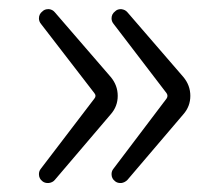

<svg xmlns="http://www.w3.org/2000/svg" viewBox="-20 -492 489 426"><path d="M101.6 -92.8Q96.7 -86.9 87.9 -85.9Q86.9 -85.9 85.9 -85.9Q79.1 -85.9 74.2 -89.8Q66.4 -95.7 66.4 -105.5Q66.4 -112.3 70.3 -117.2L189.5 -273.4Q194.3 -279.3 189.5 -285.2L71.3 -438.5Q66.4 -444.3 66.4 -451.2Q66.4 -460.9 74.2 -466.8Q79.1 -471.7 86.9 -471.7Q87.9 -471.7 88.9 -471.7Q96.7 -470.7 101.6 -464.8L225.6 -321.3Q241.2 -302.7 241.2 -279.3Q241.2 -255.9 225.6 -238.3ZM262.7 -92.8Q256.8 -86.9 249 -85.9Q248 -85.9 247.1 -85.9Q240.2 -85.9 235.4 -89.8Q227.5 -95.7 227.5 -105.5Q227.5 -112.3 231.4 -117.2L349.6 -273.4Q353.5 -279.3 349.6 -285.2L232.4 -438.5Q227.5 -444.3 227.5 -451.2Q227.5 -460.9 235.4 -466.8Q240.2 -471.7 248 -471.7Q249 -471.7 249 -471.7Q257.8 -470.7 262.7 -464.8L386.7 -321.3Q402.3 -302.7 402.3 -279.3Q402.3 -255.9 386.7 -238.3Z"/></svg>

Font: Gen Jyuu Gothic Light
Style: Regular
Weight: 200
Designer: [Source Han Sans]
Ryoko NISHIZUKA  (kana & ideographs); Paul D. Hunt (Latin, Greek & Cyrillic); Wenlong ZHANG  (bopomofo
Version: Version 1.002.20150607